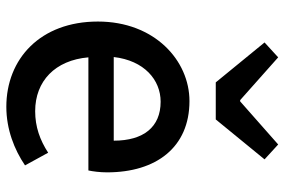

<svg xmlns="http://www.w3.org/2000/svg" viewBox="-166 -718 898 606"><g transform="rotate(90 283.0 -415.0)"><path d="M428 -245H518C521 -259 524 -281 524 -304C524 -459 445 -564 299 -564C171 -564 48 -454 48 -275C48 -93 166 14 317 14C388 14 452 -11 502 -45L462 -118C422 -92 380 -77 331 -77C236 -77 170 -140 161 -245H339ZM226 -325H160C171 -421 232 -473 301 -473C381 -473 424 -419 424 -325H292ZM420 -724 483 -801 436 -844 300 -724H296L161 -844L114 -801L240 -647H298H357Z"/></g></svg>

Font: GenSekiGothic2 TW M
Style: Regular
Weight: 500
Version: Version 2.100;PS 2.1;hotconv 16.6.51;makeotf.lib2.5.65220 DE